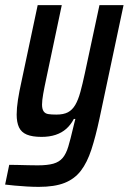

<svg xmlns="http://www.w3.org/2000/svg" viewBox="-46 -530 502 749"><path d="M105 199Q83 199 58 197.5Q33 196 11.5 194Q-10 192 -26 190L-10 113Q4 113 23.5 113.5Q43 114 64 114.5Q85 115 101 115Q139 115 162 108.5Q185 102 198.5 86Q212 70 220.5 41.5Q229 13 239 -30Q241 -39 243.5 -48.5Q246 -58 248 -66H242Q230 -43 212.5 -27.5Q195 -12 171 -4Q147 4 116 4Q80 4 58.5 -5Q37 -14 28 -33.5Q19 -53 19 -83Q19 -108 24 -140.5Q29 -173 38 -213L101 -510H195L135 -226Q127 -189 122.5 -163.5Q118 -138 118 -122Q118 -105 124 -96Q130 -87 142 -85Q154 -83 174 -83Q202 -83 219 -92Q236 -101 247.5 -120.5Q259 -140 267.5 -171Q276 -202 285 -244L342 -510H436L342 -67Q327 3 310.5 53.5Q294 104 269.5 136Q245 168 206 183.5Q167 199 105 199Z"/></svg>

Font: Saira Condensed Medium
Style: Italic
Weight: 500
Width: 3
Italic angle: -12°
Designer: Hector Gatti with collaboration of the Omnibus-Type team
Foundry: Omnibus-Type
Version: Version 1.101